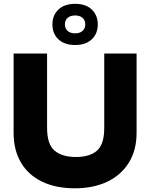

<svg xmlns="http://www.w3.org/2000/svg" viewBox="-20 -982 791 1011"><path d="M374.4 9.5Q274.5 9.5 202.1 -25.2Q129.6 -59.9 90.7 -125.4Q51.7 -190.9 51.7 -283V-700H227.9V-308.4Q227.9 -221.6 267.8 -188.5Q307.7 -155.3 379.9 -155.3Q452.1 -155.3 490.5 -188.5Q528.9 -221.6 528.9 -308.4V-700H699.2V-283Q699.2 -190.9 658.4 -125.4Q617.7 -59.9 544.8 -25.2Q471.9 9.5 374.4 9.5ZM376 -745Q319.5 -745 287.8 -774.8Q256 -804.5 256 -853.2Q256 -902 287.8 -931.9Q319.5 -961.9 376 -961.9Q431.3 -961.9 463.1 -932Q494.8 -902 494.8 -853.5Q494.8 -804.5 463.1 -774.8Q431.3 -745 376 -745ZM375.9 -806.4Q400.4 -806.4 414.7 -819.3Q429 -832.1 429 -853.5Q429 -875.5 414.7 -888Q400.4 -900.6 375.9 -900.6Q350.4 -900.6 336.1 -888Q321.8 -875.5 321.8 -853.7Q321.8 -831.9 336.1 -819.2Q350.4 -806.4 375.9 -806.4Z"/></svg>

Font: REM Medium
Style: Regular
Weight: 500
Designer: Octavio Pardo
Foundry: Ashler Design
Version: Version 1.005;gftools[0.9.28]